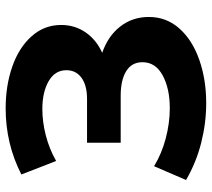

<svg xmlns="http://www.w3.org/2000/svg" viewBox="-56 -700 767 696"><g transform="rotate(-90 328.0 -351.5)"><path d="M615 -196Q615 -132 573 -85Q531 -38 459.5 -13Q388 12 303 12Q231 12 159.5 -6Q88 -24 24 -61L74 -177Q120 -149 175.5 -134.5Q231 -120 284 -120Q356 -120 403.5 -146Q451 -172 451 -219Q451 -258 418.5 -278Q386 -298 330 -298H159V-420H318Q367 -420 394.5 -440Q422 -460 422 -495Q422 -536 382.5 -559Q343 -582 281 -582Q235 -582 186 -569.5Q137 -557 93 -532L44 -658Q155 -715 284 -715Q366 -715 435 -691Q504 -667 545 -621Q586 -575 586 -514Q586 -464 559 -425Q532 -386 485 -365Q546 -344 580.5 -299.5Q615 -255 615 -196Z"/></g></svg>

Font: CMG Sans
Style: Bold
Weight: 700
Designer: Julieta Ulanovsky
Foundry: Julieta Ulanovsky
Version: Version 7.200